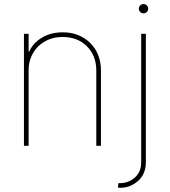

<svg xmlns="http://www.w3.org/2000/svg" viewBox="-20 -710 830 935"><path d="M96.6 0ZM471.6 0H448.9V-366.5Q448.9 -438.9 403.4 -484.4Q358 -529.8 285.5 -529.8Q248.9 -530.2 218.4 -517.9Q187.9 -505.7 165.7 -483.7Q143.5 -461.6 131.2 -431.6Q119 -401.6 119.3 -366.5V0H96.6V-545.5H119.3V-458.8H122.2Q140.6 -500 183.6 -526.3Q226.9 -552.6 285.5 -552.6Q326.3 -552.9 360.6 -539.1Q394.9 -525.2 419.7 -500.4Q444.6 -475.5 458.3 -441.2Q471.9 -407 471.6 -366.5ZM565.3 204.5Q559.3 204.5 554 203.1L556.8 181.8H565.3Q605.5 181.8 636.7 154.5Q667.6 127.5 667.6 79.5V-545.5H690.3V79.5Q690.3 137.4 652.7 170.8Q615.1 204.5 565.3 204.5ZM679 -644.9Q669.7 -644.9 663 -651.6Q656.2 -658.4 656.2 -667.6Q656.2 -676.8 663 -683.6Q669.7 -690.3 679 -690.3Q688.2 -690.3 695 -683.6Q701.7 -676.8 701.7 -667.6Q701.7 -658.4 695 -651.6Q688.2 -644.9 679 -644.9Z"/></svg>

Font: Linik Sans Thin
Style: Regular
Weight: 100
Designer: Fonts by Rasmus Andersson / Changes by Cristiano Sobral with parts from Marc Monis
Foundry: rsms
Version: Version 3.020; ttfautohint (v1.6)